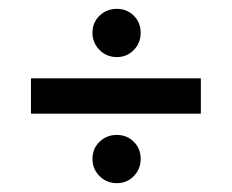

<svg xmlns="http://www.w3.org/2000/svg" viewBox="-20 -444 524 434"><path d="M189 -370Q189 -393 205 -408.5Q221 -424 244 -424Q267 -424 282.5 -408.5Q298 -393 298 -370Q298 -347 282.5 -331Q267 -315 244 -315Q221 -315 205 -331Q189 -347 189 -370ZM434 -187V-267H50V-187ZM189 -85Q189 -108 205 -123.5Q221 -139 244 -139Q267 -139 282.5 -123.5Q298 -108 298 -85Q298 -62 282.5 -46Q267 -30 244 -30Q221 -30 205 -46Q189 -62 189 -85Z"/></svg>

Font: Cambay Devanagari
Style: Regular
Weight: 700
Designer: Pooja Saxena
Foundry: Pooja Saxena
Version: Version 1.095;PS 001.095;hotconv 1.0.70;makeotf.lib2.5.58329